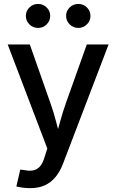

<svg xmlns="http://www.w3.org/2000/svg" viewBox="-20 -770 604 997"><path d="M64.9 198.2 85.4 110.4 107.4 113.3Q132.3 118.7 152.3 114.7Q172.4 110.8 187.3 94.5Q202.1 78.1 211.4 45.9L225.6 1L20 -539.1H134.8L241.7 -234.9Q259.3 -186 271.5 -137.5Q283.7 -88.9 297.4 -40.5H265.1Q278.8 -88.9 292 -137.7Q305.2 -186.5 322.3 -234.9L430.7 -539.1H543.9L307.6 79.1Q291.5 121.1 267.8 149.7Q244.1 178.2 211.9 192.6Q179.7 207 137.7 207Q114.7 207 95.5 204.1Q76.2 201.2 64.9 198.2ZM386.7 -625Q360.4 -625 341.8 -643.3Q323.2 -661.6 323.2 -687.5Q323.2 -713.4 341.8 -731.4Q360.4 -749.5 386.7 -749.5Q412.6 -749.5 431.2 -731.4Q449.7 -713.4 449.7 -687.5Q449.7 -661.6 431.2 -643.3Q412.6 -625 386.7 -625ZM177.7 -625Q151.4 -625 132.8 -643.3Q114.3 -661.6 114.3 -687.5Q114.3 -713.4 132.8 -731.4Q151.4 -749.5 177.7 -749.5Q203.6 -749.5 222.2 -731.4Q240.7 -713.4 240.7 -687.5Q240.7 -661.6 222.2 -643.3Q203.6 -625 177.7 -625Z"/></svg>

Font: Inter 18pt Medium
Style: Regular
Weight: 500
Designer: Rasmus Andersson
Foundry: rsms
Version: Version 4.001;git-66647c0bb